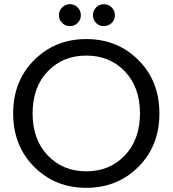

<svg xmlns="http://www.w3.org/2000/svg" viewBox="-20 -892 826 919"><path d="M642.5 -604.5Q743 -504 743 -349Q743 -194 642.5 -93.5Q542 7 393 7Q244 7 143.5 -93.5Q43 -194 43 -349Q43 -504 143.5 -604.5Q244 -705 393 -705Q542 -705 642.5 -604.5ZM136 -349Q136 -224 208.5 -148Q281 -72 393 -72Q505 -72 577.5 -148Q650 -224 650 -349Q650 -475 577.5 -550.5Q505 -626 393 -626Q281 -626 208.5 -550.5Q136 -475 136 -349ZM315 -767Q293 -767 277.5 -782Q262 -797 262 -819Q262 -841 277.5 -856.5Q293 -872 315 -872Q336 -872 351.5 -856.5Q367 -841 367 -819Q367 -797 351.5 -782Q336 -767 315 -767ZM514.5 -782Q499 -767 477 -767Q455 -767 440 -782Q425 -797 425 -819Q425 -841 440 -856.5Q455 -872 477 -872Q499 -872 514.5 -856.5Q530 -841 530 -819Q530 -797 514.5 -782Z"/></svg>

Font: SVN-Poppins
Style: Regular
Weight: 400
Designer: Ninad Kale (Devanagari), Jonny Pinhorn (Latin)
Foundry: Indian Type Foundry
Version: Version 3.002 2017